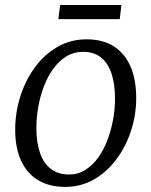

<svg xmlns="http://www.w3.org/2000/svg" viewBox="-20 -722 593 752"><path d="M319 -568Q382 -568 425.2 -540.8Q468.5 -513.5 491 -462Q513.5 -410.5 513.5 -337.5Q513.5 -272 493.2 -210Q473 -148 436 -98.2Q399 -48.5 348 -19.2Q297 10 235.5 10Q173.5 10 129.5 -16.2Q85.5 -42.5 62.5 -92.8Q39.5 -143 39.5 -214Q39.5 -281 59.5 -344.2Q79.5 -407.5 116.5 -458Q153.5 -508.5 205 -538.2Q256.5 -568 319 -568ZM305.5 -519Q269 -519 239.8 -501Q210.5 -483 188.5 -452.5Q166.5 -422 151.8 -383.2Q137 -344.5 129.8 -302.8Q122.5 -261 122.5 -221Q122.5 -163 137 -122.2Q151.5 -81.5 180 -60Q208.5 -38.5 250 -38.5Q285.5 -38.5 314.2 -56.5Q343 -74.5 364.8 -105Q386.5 -135.5 401 -174Q415.5 -212.5 423 -254Q430.5 -295.5 430.5 -335Q430.5 -393 416.8 -434Q403 -475 375.5 -497Q348 -519 305.5 -519ZM215.5 -702.5H455.5L449 -647H208.5Z"/></svg>

Font: Merriweather 7pt Light
Style: Italic
Weight: 300
Italic angle: -7.8°
Designer: Eben Sorkin
Foundry: Eben Sorkin
Version: Version 2.200;gftools[0.9.31]